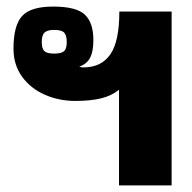

<svg xmlns="http://www.w3.org/2000/svg" viewBox="-20 -564 583 584"><path d="M342 -291Q320 -273 288 -265Q256 -257 209 -257Q159 -257 116 -276Q73 -295 47 -331Q21 -367 21 -416Q21 -486 47 -515Q73 -544 142 -544Q212 -544 238 -519.5Q264 -495 264 -442Q264 -408 254.5 -389Q245 -370 221 -361Q227 -359 234 -359Q288 -359 315.5 -398.5Q343 -438 343 -529H502V0H342ZM183 -436Q183 -457 175 -465Q167 -473 145 -473Q124 -473 115.5 -465Q107 -457 107 -436Q107 -416 115 -408.5Q123 -401 145 -401Q167 -401 175 -408.5Q183 -416 183 -436Z"/></svg>

Font: Pridi SemiBold
Style: Regular
Weight: 600
Designer: Katatrad Team
Foundry: CadsonDemak
Version: Version 1.001